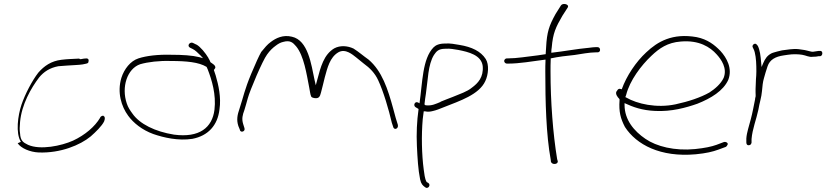

<svg xmlns="http://www.w3.org/2000/svg" viewBox="-20 -740 4154 957"><path d="M68 -26C85 -1 129 18 173 20C282 24 380 -17 432 -60C457 -82 488 -112 499 -135C504 -148 504 -158 497 -161V-162C491 -166 481 -159 479 -154V-153C453 -109 404 -67 344 -39C286 -13 181 9 120 -18C95 -30 82 -39 80 -75C77 -90 78 -110 80 -132C88 -219 134 -300 175 -354C198 -382 228 -402 271 -410H272C286 -411 299 -412 311 -413C336 -415 375 -416 392 -419C406 -422 417 -423 420 -428V-429C426 -447 417 -451 400 -448H399C384 -445 378 -443 375 -448C343 -446 317 -446 286 -442C235 -436 200 -411 171 -378C140 -338 105 -271 87 -218C69 -164 57 -77 84 -33ZM515 -142H516Z M585 -352C563 -279 585 -209 619 -163C645 -127 689 -92 744 -72C796 -54 869 -37 939 -48C1017 -63 1065 -115 1074 -195C1083 -254 1069 -317 1055 -364L1046 -391L1048 -394C1065 -411 1037 -423 1029 -430C1026 -438 1023 -444 1019 -450V-451C1004 -476 979 -507 959 -518H958L944 -525C928 -535 910 -513 926 -503L940 -496C952 -491 968 -475 979 -464L992 -450L974 -455C938 -464 889 -467 834 -467C768 -469 710 -462 670 -449C630 -436 599 -396 585 -352ZM612 -224C584 -306 614 -398 679 -420C717 -431 774 -438 832 -436C910 -436 971 -430 1009 -407L1010 -406L1015 -395C1036 -341 1058 -269 1049 -193C1038 -104 974 -52 847 -69C753 -84 676 -122 640 -174C629 -189 618 -205 612 -224ZM939 -496H940ZM1049 -410Z M1168 -112 1175 -95C1177 -75 1206 -84 1198 -103L1192 -122C1184 -148 1189 -167 1198 -191C1203 -208 1209 -227 1215 -250C1225 -288 1289 -439 1311 -468C1325 -488 1340 -502 1354 -512C1367 -522 1378 -528 1391 -531C1426 -541 1440 -528 1456 -509C1495 -462 1508 -371 1521 -305C1525 -284 1527 -268 1530 -262C1531 -256 1536 -253 1548 -251C1569 -248 1575 -258 1580 -279C1586 -305 1593 -327 1599 -355C1612 -402 1624 -454 1666 -479C1702 -500 1738 -467 1755 -454L1792 -424C1824 -401 1849 -375 1865 -340C1891 -285 1918 -193 1933 -128L1939 -110C1943 -88 1968 -98 1963 -118C1954 -145 1951 -157 1940 -198C1913 -297 1884 -386 1817 -443C1790 -462 1769 -481 1742 -498C1712 -512 1676 -515 1646 -499C1594 -468 1578 -406 1561 -341L1554 -315L1548 -341C1531 -420 1516 -539 1435 -557C1391 -568 1355 -550 1330 -531C1313 -519 1299 -502 1282 -481C1270 -460 1254 -424 1232 -372C1198 -290 1195 -263 1174 -199C1163 -167 1158 -143 1168 -112ZM1198 -190V-191ZM1353 -512H1354ZM1486 -451V-452ZM1792 -424H1794L1792 -425Z M2051 -206 2066 -197V-194C2058 -137 2055 -75 2058 -12C2061 49 2064 105 2074 154C2079 177 2086 184 2100 194C2114 204 2129 182 2115 172L2106 167V166C2097 151 2095 125 2092 105C2082 30 2080 -65 2087 -146L2092 -185H2099C2111 -182 2125 -183 2139 -187C2153 -190 2171 -197 2193 -206C2271 -237 2368 -268 2399 -336C2414 -367 2419 -418 2401 -446C2376 -485 2331 -506 2271 -516C2246 -520 2225 -525 2198 -523C2169 -523 2152 -515 2141 -504C2085 -447 2086 -328 2071 -225L2064 -229C2048 -237 2038 -215 2051 -206ZM2096 -219V-222C2098 -239 2100 -257 2103 -274C2113 -340 2113 -418 2143 -466C2155 -483 2164 -497 2200 -497C2226 -499 2243 -494 2265 -491C2315 -481 2379 -466 2386 -411C2391 -355 2362 -325 2332 -303C2308 -283 2273 -272 2237 -257C2217 -249 2197 -242 2176 -233V-232C2152 -222 2132 -212 2104 -215C2101 -215 2098 -216 2096 -219ZM2103 -210H2104ZM2198 -497H2200ZM2332 -298Z M2493 -436C2493 -429 2500 -423 2506 -423H2514C2569 -423 2630 -434 2699 -443V-437C2698 -420 2698 -402 2698 -383C2698 -235 2702 -69 2725 56L2726 66C2731 83 2763 80 2760 63L2757 53C2736 -74 2724 -236 2724 -383C2724 -404 2724 -426 2725 -446V-449C2762 -457 2804 -462 2844 -466C2876 -471 2920 -479 2949 -479H2958C2966 -479 2971 -484 2971 -491C2971 -500 2966 -505 2958 -505H2949C2943 -505 2930 -504 2909 -501H2908C2861 -497 2790 -484 2728 -477V-483C2728 -490 2729 -497 2730 -503C2736 -575 2750 -604 2783 -661L2810 -703C2819 -719 2785 -727 2776 -713L2749 -670C2717 -612 2706 -581 2702 -504V-503C2701 -494 2701 -485 2700 -474V-470C2688 -468 2673 -466 2660 -464C2607 -458 2556 -449 2513 -449H2506C2499 -449 2493 -442 2493 -436Z M3053 -285C3046 -272 3057 -257 3067 -247L3068 -245V-240C3064 -183 3073 -149 3095 -107C3152 -19 3272 45 3448 29C3500 24 3533 16 3560 6L3598 -8C3601 -10 3604 -13 3606 -18C3612 -27 3598 -35 3588 -32L3551 -18C3526 -9 3493 -2 3444 3C3343 13 3252 -10 3197 -48C3141 -86 3093 -142 3093 -217V-226C3136 -206 3180 -190 3246 -187C3327 -183 3399 -203 3456 -223C3524 -250 3585 -287 3610 -342C3632 -399 3602 -452 3571 -486C3542 -516 3507 -544 3452 -555C3332 -576 3258 -533 3201 -479C3150 -432 3103 -362 3079 -295C3066 -300 3060 -297 3054 -285ZM3097 -256 3101 -267C3119 -339 3176 -414 3227 -462C3266 -499 3307 -528 3373 -533C3465 -541 3520 -505 3552 -469C3575 -444 3606 -400 3587 -352C3573 -322 3544 -297 3516 -279C3472 -254 3412 -234 3347 -220C3252 -200 3156 -222 3101 -254ZM3610 -342Z M3744 -247C3737 -213 3731 -178 3722 -145C3714 -113 3702 -80 3700 -50V-30C3700 -22 3704 -16 3710 -16C3720 -16 3724 -20 3726 -29V-47C3730 -97 3750 -145 3760 -193C3765 -225 3776 -257 3778 -286C3780 -308 3782 -332 3788 -351L3796 -379L3806 -410C3817 -442 3844 -458 3887 -464L3907 -467C3932 -471 3960 -470 3978 -467C3997 -464 4013 -454 4031 -457H4032C4041 -457 4055 -458 4061 -460H4069C4083 -463 4082 -490 4066 -486H4059C4050 -484 4041 -484 4032 -482H4031C4026 -482 4022 -483 4018 -484L4002 -488C3995 -490 3988 -491 3981 -492L3960 -495C3932 -498 3904 -492 3878 -489L3853 -483C3844 -480 3833 -478 3825 -474C3804 -463 3794 -448 3784 -425L3776 -406L3774 -427C3771 -462 3768 -491 3756 -514H3754C3747 -532 3725 -516 3732 -504C3735 -496 3739 -492 3742 -479C3749 -451 3750 -418 3750 -384C3750 -370 3749 -357 3748 -346C3748 -327 3746 -312 3746 -297V-279C3746 -273 3748 -256 3744 -252ZM3760 -188Z"/></svg>

Font: Stray Cat
Style: LtExt
Weight: 300
Version: Version 1.0